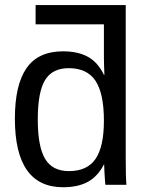

<svg xmlns="http://www.w3.org/2000/svg" viewBox="-20 -745 596 774"><path d="M40 -266.6Q40 -403.3 87.2 -470.7Q134.3 -538.1 234.4 -538.1Q293.9 -538.1 334.2 -516.1Q374.5 -494.1 398.9 -443.4H400.9Q399.9 -464.8 399.4 -483.6Q398.9 -502.4 398.9 -518.1V-647H123.5V-724.6H486.8V-108.9Q486.8 -26.4 489.7 0H404.8Q404.3 -2.9 403.1 -19Q401.9 -35.2 400.9 -53.7Q399.9 -72.3 399.9 -82H398.9Q374 -33.7 334.2 -12Q294.4 9.8 234.4 9.8Q40 9.8 40 -266.6ZM132.3 -263.7Q132.3 -153.8 161.9 -104.5Q191.4 -55.2 257.8 -55.2Q331.5 -55.2 365.2 -104.5Q398.9 -153.8 398.9 -258.3Q398.9 -367.7 365.2 -418.9Q331.5 -470.2 256.8 -470.2Q190.9 -470.2 161.6 -422.1Q132.3 -374 132.3 -263.7Z"/></svg>

Font: Arimo
Style: Regular
Weight: 400
Designer: Steve Matteson
Foundry: Monotype Imaging Inc.
Version: Version 1.33